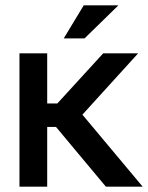

<svg xmlns="http://www.w3.org/2000/svg" viewBox="-20 -700 555 720"><path d="M53 -500V0H157V-224H190L377 0H515L289 -270L498 -500H367L195 -312H157V-500ZM219 -556H297L424 -680H294Z"/></svg>

Font: LT Wave Text Medium
Style: Regular
Weight: 500
Designer: Daniel Lyons
Version: Version 2.5 (Glyphs App)